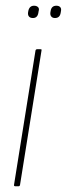

<svg xmlns="http://www.w3.org/2000/svg" viewBox="-20 -651 234 671"><path d="M34 0Q28 0 29 -5L104 -474Q105 -479 110 -479H121Q123 -479 124.5 -478.5Q126 -478 125 -474L50 -5Q49 0 45 0ZM172 -588Q164 -588 159.5 -593Q155 -598 156 -607L157 -613Q160 -631 177 -631Q186 -631 190.5 -626Q195 -621 193 -612L192 -606Q189 -588 172 -588ZM95 -588Q86 -588 81.5 -593Q77 -598 78 -607L79 -613Q83 -631 99 -631Q108 -631 113 -626Q118 -621 115 -612L114 -606Q111 -588 95 -588Z"/></svg>

Font: Sofia Sans Extra Condensed Thin
Style: Italic
Weight: 250
Italic angle: -9°
Version: Version 4.100